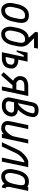

<svg xmlns="http://www.w3.org/2000/svg" viewBox="1426 -2160 751 3642"><g transform="rotate(90 1801.0 -339.5)"><path d="M275.9 -512.2Q415 -512.2 415 -369.6Q415 -329.6 404.3 -283.7L386.7 -200.7Q366.7 -105.5 313.7 -46.6Q260.7 12.2 180.7 12.2H171.9Q111.3 12.2 73.7 -34.9Q36.1 -82 36.1 -155.3Q36.1 -183.6 43 -216.3L60.5 -299.3Q81.1 -393.6 134 -452.9Q187 -512.2 267.1 -512.2ZM341.8 -369.6Q341.8 -388.7 337.9 -402.1Q334 -415.5 328.4 -422.6Q322.8 -429.7 313 -433.6Q303.2 -437.5 295.7 -438.2Q288.1 -439 275.9 -439H267.1Q238.3 -439 214.4 -425Q190.4 -411.1 174.6 -387.2Q158.7 -363.3 148.4 -337.9Q138.2 -312.5 131.8 -283.7L114.3 -200.7Q109.4 -177.7 109.4 -155.3Q109.4 -113.8 126.2 -87.4Q143.1 -61 171.9 -61H180.7Q209.5 -61 233.2 -74.7Q256.8 -88.4 272.7 -112.1Q288.6 -135.7 298.8 -161.4Q309.1 -187 315.4 -216.3L333 -299.3Q341.8 -340.3 341.8 -369.6Z M726.1 -439H717.3Q688.5 -439 664.6 -425Q640.6 -411.1 624.8 -387.2Q608.9 -363.3 598.6 -337.9Q588.4 -312.5 582 -283.7L564.5 -200.7Q559.6 -177.7 559.6 -155.3Q559.6 -113.8 576.4 -87.4Q593.3 -61 622.1 -61H630.9Q659.7 -61 683.3 -74.7Q707 -88.4 722.9 -112.1Q738.8 -135.7 749 -161.4Q759.3 -187 765.6 -216.3L783.2 -299.3Q792 -340.3 792 -369.6Q792 -388.7 788.1 -402.1Q784.2 -415.5 779.1 -422.6Q773.9 -429.7 764.2 -433.6Q754.4 -437.5 746.6 -438.2Q738.8 -439 726.1 -439ZM595.2 -683.6H902.3L887.2 -610.4H705.1L811.5 -504.4Q833 -483.4 849.1 -447.8Q865.2 -412.1 865.2 -369.6Q865.2 -329.6 854.5 -283.7L836.9 -200.7Q816.9 -105.5 763.9 -46.6Q710.9 12.2 630.9 12.2H622.1Q561.5 12.2 523.9 -34.9Q486.3 -82 486.3 -155.3Q486.3 -183.6 493.2 -216.3L510.7 -299.3Q529.8 -387.2 577.4 -445.3Q625 -503.4 696.3 -511.2L584.5 -634.3Z M1096.2 -237.3 1061.5 -72.8H1083.5Q1130.4 -73.2 1161.4 -89.1Q1192.4 -105 1198.7 -133.8L1205.6 -163.6Q1207.5 -172.4 1207.5 -183.6Q1207.5 -207.5 1185.5 -222.4Q1163.6 -237.3 1133.3 -237.3ZM1133.3 -310.5Q1194.3 -310.5 1237.5 -274.9Q1280.8 -239.3 1280.8 -183.6Q1280.8 -169.4 1276.9 -148.9L1270 -119.1Q1262.7 -86.4 1242.9 -62.5Q1223.1 -38.6 1196 -25.4Q1168.9 -12.2 1141.1 -6.1Q1113.3 0 1083.5 0H970.7L1058.6 -414.1H1028.3L962.4 -279.3H935.1L978.5 -487.3H1149.4L1111.8 -310.5Z M1663.1 -201.2H1598.6L1404.3 15.6L1350.6 -33.2L1510.7 -213.4Q1471.7 -231 1447.5 -267.3Q1423.3 -303.7 1423.3 -344.7Q1423.3 -360.8 1427.2 -375.5L1430.2 -386.2Q1437 -418.5 1456.3 -441.9Q1475.6 -465.3 1502.9 -477.3Q1530.3 -489.3 1557.9 -494.6Q1585.4 -500 1615.7 -500H1801.8L1694.8 0H1620.1ZM1710.9 -426.8H1615.7Q1568.4 -426.8 1538.1 -412.8Q1507.8 -398.9 1502 -370.1L1498.5 -357.9Q1496.6 -350.1 1496.6 -344.7Q1496.6 -319.3 1517.6 -296.9Q1538.6 -274.4 1567.4 -274.4H1678.7Z M2128.4 -590.8Q2128.4 -622.1 2081.1 -622.1H2065.4Q2030.3 -622.1 2015.4 -609.4Q2000.5 -596.7 1994.1 -570.3L1937.5 -305.2Q1963.4 -310.5 2002.2 -347.4Q2041 -384.3 2074.5 -435.3Q2107.9 -486.3 2116.7 -527.3L2126 -569.3Q2128.4 -583 2128.4 -590.8ZM2116.7 -185.1Q2116.7 -200.7 2109.6 -210.7Q2102.5 -220.7 2089.6 -224.9Q2076.7 -229 2066.2 -230.2Q2055.7 -231.4 2042 -231.4H1921.9L1903.3 -144.5Q1901.4 -135.3 1901.4 -126.5Q1901.4 -108.9 1910.6 -96.9Q1919.9 -85 1934.6 -80.6Q1949.2 -76.2 1958 -74.7Q1966.8 -73.2 1974.6 -73.2H1993.7Q2022.5 -73.2 2045.2 -82Q2067.9 -90.8 2080.8 -103.5Q2093.8 -116.2 2102.3 -132.3Q2110.8 -148.4 2113.8 -161.4Q2116.7 -174.3 2116.7 -185.1ZM2189.9 -185.1Q2189.9 -161.6 2183.3 -137.2Q2176.8 -112.8 2161.4 -87.9Q2146 -63 2124 -43.7Q2102.1 -24.4 2068.1 -12.2Q2034.2 0 1993.7 0H1974.6Q1911.1 0 1869.6 -35.2Q1828.1 -70.3 1828.1 -126.5Q1828.1 -141.6 1832 -160.2L1922.9 -585.9Q1925.8 -599.1 1929.7 -610.8Q1933.6 -622.6 1944.3 -638.9Q1955.1 -655.3 1969.5 -667Q1983.9 -678.7 2008.8 -687Q2033.7 -695.3 2065.4 -695.3H2081.1Q2109.9 -695.3 2132.1 -688.2Q2154.3 -681.2 2167 -670.2Q2179.7 -659.2 2188 -644.8Q2196.3 -630.4 2199 -617.2Q2201.7 -604 2201.7 -590.8Q2201.7 -576.7 2198.7 -564.5L2187.5 -511.7Q2176.8 -462.4 2141.4 -405.8Q2106 -349.1 2060.5 -303.7Q2097.2 -301.3 2124 -289.1Q2150.9 -276.9 2164.3 -259Q2177.7 -241.2 2183.8 -222.9Q2189.9 -204.6 2189.9 -185.1Z M2413.1 12.2Q2376 12.2 2348.6 1Q2321.3 -10.3 2307.9 -24.7Q2294.4 -39.1 2286.6 -57.9Q2278.8 -76.7 2277.3 -86.7Q2275.9 -96.7 2275.9 -104.5Q2275.9 -131.8 2288.6 -193.4L2354 -500H2428.7L2359.9 -177.7Q2349.1 -127.9 2349.1 -104.5Q2349.1 -83.5 2362.5 -72.3Q2376 -61 2413.1 -61H2421.9Q2446.3 -61 2479.2 -90.6Q2512.2 -120.1 2537.1 -158.9Q2562 -197.8 2568.4 -226.1L2627 -500H2701.7L2595.2 0H2520.5L2527.8 -35.6Q2472.7 12.2 2421.9 12.2Z M2824.7 -310.1Q2849.6 -362.8 2907.2 -418.9Q2964.8 -475.1 3032.7 -500H3151.9L3045.4 0H2970.7L3061 -426.3H3045.9Q3002.9 -408.7 2956.5 -364.5Q2910.2 -320.3 2891.1 -279.8L2759.8 0H2678.7Z M3493.2 -370.1Q3493.2 -393.6 3488.3 -408.2Q3483.4 -422.9 3473.1 -429.2Q3462.9 -435.5 3453.1 -437.3Q3443.4 -439 3427.2 -439H3418.5Q3389.6 -439 3365.7 -425Q3341.8 -411.1 3325.9 -387.2Q3310.1 -363.3 3299.8 -337.9Q3289.6 -312.5 3283.2 -283.7L3265.6 -200.7Q3260.7 -176.8 3260.7 -154.8Q3260.7 -112.3 3277.8 -86.7Q3294.9 -61 3323.2 -61H3332Q3360.8 -61 3384.5 -74.7Q3408.2 -88.4 3424.1 -112.1Q3439.9 -135.7 3450.2 -161.4Q3460.4 -187 3466.8 -216.3L3484.4 -299.3Q3493.2 -341.3 3493.2 -370.1ZM3418.5 -512.2H3427.2Q3490.2 -512.2 3523.4 -481.9L3527.3 -500H3602.1L3528.8 -156.7Q3525.4 -141.1 3525.4 -122.1Q3525.4 -102.1 3529.1 -87.6Q3532.7 -73.2 3538.1 -73.2H3553.7L3538.1 0H3533.7Q3488.8 0 3467.8 -49.8Q3412.6 12.2 3332 12.2H3323.2Q3262.7 12.2 3225.1 -34.9Q3187.5 -82 3187.5 -154.8Q3187.5 -183.6 3194.3 -216.3L3211.9 -299.3Q3232.4 -393.6 3285.4 -452.9Q3338.4 -512.2 3418.5 -512.2Z"/></g></svg>

Font: Anka/Coder Narrow
Style: Italic
Weight: 400
Width: 3
Italic angle: -12°
Monospace: yes
Version: Version 001.100